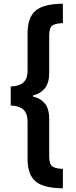

<svg xmlns="http://www.w3.org/2000/svg" viewBox="-20 -852 409 1038"><path d="M38 -385Q81 -385 105 -405Q129 -425 129 -469V-673Q129 -756 171.5 -793.5Q214 -831 320 -832V-727Q283 -726 264.5 -715Q246 -704 246 -660V-458Q246 -403 222 -374Q198 -345 158 -336V-330Q199 -321 222.5 -292.5Q246 -264 246 -209V-6Q246 37 264.5 48.5Q283 60 320 61V166Q214 165 171.5 128Q129 91 129 7V-193Q129 -241 104.5 -261Q80 -281 38 -281Z"/></svg>

Font: Noto Sans Devanagari UI ExtraCondensed
Style: Bold
Weight: 700
Width: 2
Designer: Jelle Bosma - Monotype Design Team
Foundry: Monotype Imaging Inc.
Version: Version 2.004